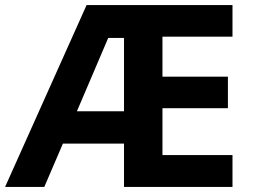

<svg xmlns="http://www.w3.org/2000/svg" viewBox="-20 -734 992 754"><path d="M893 0H467V-170H227L154 0H0L320 -714H893V-590H618V-433H875V-309H618V-125H893ZM282 -297H467V-585H405Z"/></svg>

Font: Noto Sans Gunjala Gondi
Style: Regular
Weight: 400
Designer: Ek Type
Foundry: Ek Type
Version: Version 1.004